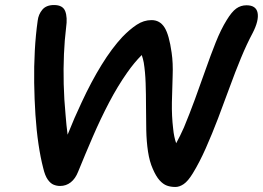

<svg xmlns="http://www.w3.org/2000/svg" viewBox="-20 -732 1046 764"><path d="M678 12Q659 12 644 6.5Q629 1 615 -14.5Q601 -30 588 -60Q575 -89 569 -128.5Q563 -168 562 -214.5Q561 -261 561 -309Q561 -357 559.5 -401.5Q558 -446 552 -483Q549 -499 544 -513Q514 -483 486 -443Q448 -389 414 -324Q380 -259 349.5 -188.5Q319 -118 291 -49Q280 -21 261.5 -6.5Q243 8 219 8Q206 8 193.5 3Q181 -2 170 -17.5Q159 -33 152 -63Q141 -105 133 -159.5Q125 -214 121 -275.5Q117 -337 116 -402Q115 -467 118.5 -530.5Q122 -594 130 -650Q133 -675 148.5 -693.5Q164 -712 195 -712Q230 -712 239.5 -687.5Q249 -663 243 -622Q237 -574 234.5 -516.5Q232 -459 233.5 -397.5Q235 -336 241 -274Q244 -234 249 -196Q276 -264 305 -325Q343 -407 384 -473.5Q425 -540 467 -585Q496 -615 524 -633.5Q552 -652 583 -652Q616 -652 634.5 -623Q653 -594 663 -522Q669 -481 667 -430Q665 -379 664 -324.5Q663 -270 669 -220Q672 -188 681 -162Q697 -191 712 -225Q734 -278 755.5 -336.5Q777 -395 797.5 -453.5Q818 -512 838.5 -563.5Q859 -615 882 -652Q902 -685 920 -698Q938 -711 961 -711Q980 -711 991 -703.5Q1002 -696 1005 -681Q1008 -666 1003 -645.5Q998 -625 985 -600Q962 -557 939 -501.5Q916 -446 893.5 -384Q871 -322 847.5 -260.5Q824 -199 799 -142.5Q774 -86 747 -42Q728 -11 711 0.5Q694 12 678 12Z"/></svg>

Font: Shantell Sans Light Medium
Style: Italic
Weight: 500
Italic angle: -11°
Version: Version 1.011;[c5ecc13dd]